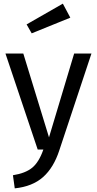

<svg xmlns="http://www.w3.org/2000/svg" viewBox="-20 -821 532 1054"><path d="M61 213 51 141Q120 130 157 99.5Q194 69 218 0H187L10 -527H108L249 -67L387 -527H482L306 3Q275 99 216.5 151Q158 203 61 213ZM154 -638 126 -687 325 -801 366 -724Z"/></svg>

Font: Trujillo
Style: Regular
Weight: 400
Designer: Fira Sans original fonts by bBox Type GmbH, Carrois Corporate GbR, & Edenspiekermann AG / Changes by Cristiano Sobral
Foundry: Fira Sans original fonts by bBox Type GmbH, Carrois Corporate GbR, & Edenspiekermann AG / Changes by Cristiano Sobral
Version: Version 4.301;October 17, 2021;FontCreator 14.0.0.2814 64-bi